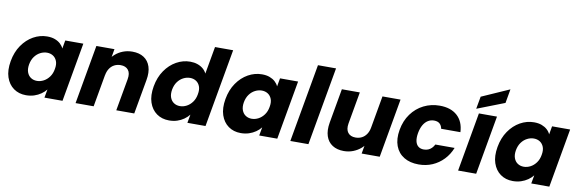

<svg xmlns="http://www.w3.org/2000/svg" viewBox="-56 -1306 5397 1789"><g transform="rotate(10 2642.5 -411.0)"><path d="M26.6 -280.1Q42.1 -368.3 86.3 -432.3Q130.4 -496.3 192.5 -531.1Q254.6 -565.8 322.9 -565.8Q365.1 -565.8 395.9 -554.1Q426.8 -542.5 447.9 -523.2Q469 -504 479.9 -479.5L493.9 -557.9H664.9L566.3 0H395.3L409.8 -79.4Q390.4 -54.8 362 -35.1Q333.7 -15.4 298.2 -3.7Q262.6 7.9 220.9 7.9Q153 7.9 103.7 -27.5Q54.4 -62.9 32.7 -127.4Q11.1 -191.9 26.6 -280.1ZM444.8 -279.2Q453.2 -323.4 441.5 -354Q429.7 -384.7 404.7 -400.7Q379.7 -416.6 347.3 -416.6Q315.3 -416.6 284.5 -400.9Q253.6 -385.2 231.3 -355Q209 -324.8 200.7 -280.1Q193.3 -235.9 204.8 -204.8Q216.3 -173.6 241.3 -157.4Q266.2 -141.2 298.2 -141.2Q330.6 -141.2 361.3 -157.2Q391.9 -173.2 414.7 -204.1Q437.5 -235 444.8 -279.2Z M689.8 0 788.4 -557.9H959.5L860.9 0ZM1075 0 1129 -303.2Q1139.3 -360.8 1115.2 -391.1Q1091.1 -421.4 1042.8 -421.4Q1010.3 -421.4 983.7 -407.8Q957.2 -394.2 939.5 -367.9Q921.7 -341.6 914.9 -303.2L917.4 -442Q936.4 -476.3 967.8 -504.2Q999.2 -532.2 1040.4 -548.2Q1081.5 -564.2 1129.2 -564.2Q1194.2 -564.2 1237.8 -535.9Q1281.4 -507.5 1299 -454.2Q1316.6 -400.9 1303.1 -326.1L1245.1 0Z M1379.6 -280.1Q1395.1 -368.3 1439.3 -432.3Q1483.4 -496.3 1545.5 -531.1Q1607.6 -565.8 1676.3 -565.8Q1713.4 -565.8 1744.2 -555.3Q1775.1 -544.8 1797.8 -525.8Q1820.5 -506.9 1832.8 -480.9L1878.8 -740H2050.3L1919.3 0H1747.8L1762.3 -79.8Q1742.4 -54.8 1714.3 -34.9Q1686.2 -14.9 1651.1 -3.5Q1616.1 7.9 1574.8 7.9Q1506.5 7.9 1456.9 -27.5Q1407.4 -62.9 1385.7 -127.4Q1364.1 -191.9 1379.6 -280.1ZM1797.8 -279.2Q1806.2 -323.4 1794.5 -354Q1782.7 -384.7 1757.7 -400.7Q1732.7 -416.6 1700.3 -416.6Q1668.3 -416.6 1637.5 -400.9Q1606.6 -385.2 1584.3 -355Q1562 -324.8 1553.7 -280.1Q1546.3 -235.9 1557.8 -204.8Q1569.3 -173.6 1594.3 -157.4Q1619.2 -141.2 1651.2 -141.2Q1683.6 -141.2 1714.3 -157.2Q1744.9 -173.2 1767.7 -204.1Q1790.5 -235 1797.8 -279.2Z M2058.6 -280.1Q2074.1 -368.3 2118.3 -432.3Q2162.4 -496.3 2224.5 -531.1Q2286.6 -565.8 2354.9 -565.8Q2397.1 -565.8 2427.9 -554.1Q2458.8 -542.5 2479.9 -523.2Q2501 -504 2511.9 -479.5L2525.9 -557.9H2696.9L2598.3 0H2427.3L2441.8 -79.4Q2422.4 -54.8 2394 -35.1Q2365.7 -15.4 2330.2 -3.7Q2294.6 7.9 2252.9 7.9Q2185 7.9 2135.7 -27.5Q2086.4 -62.9 2064.7 -127.4Q2043.1 -191.9 2058.6 -280.1ZM2476.8 -279.2Q2485.2 -323.4 2473.5 -354Q2461.7 -384.7 2436.7 -400.7Q2411.7 -416.6 2379.3 -416.6Q2347.3 -416.6 2316.5 -400.9Q2285.6 -385.2 2263.3 -355Q2241 -324.8 2232.7 -280.1Q2225.3 -235.9 2236.8 -204.8Q2248.3 -173.6 2273.3 -157.4Q2298.2 -141.2 2330.2 -141.2Q2362.6 -141.2 2393.3 -157.2Q2423.9 -173.2 2446.7 -204.1Q2469.5 -235 2476.8 -279.2Z M2721.8 0 2852.8 -740H3023.9L2892.9 0Z M3666.2 -557.9 3567.6 0H3396.6L3495.2 -557.9ZM3281 -557.9 3227.5 -255.1Q3217.7 -198.1 3241.6 -167.5Q3265.5 -137 3313.7 -137Q3346.7 -137 3373 -150.5Q3399.4 -164.1 3417.3 -190.7Q3435.3 -217.2 3441.7 -255.1L3438.2 -116.3Q3420.6 -82.1 3389 -54.4Q3357.3 -26.7 3316.2 -10.4Q3275 5.9 3227.8 5.9Q3163.3 5.9 3119.5 -22.5Q3075.6 -50.8 3058 -104.1Q3040.4 -157.4 3053.4 -232.3L3111 -557.9Z M3706.6 -279.2Q3722.1 -367.3 3769.2 -431.8Q3816.2 -496.3 3885.6 -531.1Q3955 -565.8 4036.6 -565.8Q4141.9 -565.8 4202.9 -510.7Q4263.8 -455.5 4268.2 -355.9H4086Q4081.1 -385.3 4062.1 -402.7Q4043.2 -420.1 4008 -420.1Q3977.3 -420.1 3951.3 -404.2Q3925.2 -388.3 3907.1 -356.9Q3889 -325.4 3880.7 -279.2Q3872.8 -232.9 3880 -201.2Q3887.3 -169.6 3907.8 -153.6Q3928.2 -137.7 3958.9 -137.7Q3982.4 -137.7 4000.9 -145.3Q4019.5 -153 4033.8 -167.4Q4048.2 -181.9 4058.4 -202H4240.6Q4215.1 -137.4 4169.9 -90.4Q4124.7 -43.3 4065.5 -17.7Q4006.2 7.9 3935.6 7.9Q3853.9 7.9 3796.8 -26.8Q3739.7 -61.5 3715.4 -126.3Q3691.1 -191.1 3706.6 -279.2Z M4309.1 0 4407.6 -557.9H4578.7L4480.1 0ZM4396.6 -714.2 4658.1 -829.8 4634.8 -697.4 4375.3 -596.3Z M4632.6 -280.1Q4648.1 -368.3 4692.3 -432.3Q4736.4 -496.3 4798.5 -531.1Q4860.6 -565.8 4928.9 -565.8Q4971.1 -565.8 5001.9 -554.1Q5032.8 -542.5 5053.9 -523.2Q5075 -504 5085.9 -479.5L5099.9 -557.9H5270.9L5172.3 0H5001.3L5015.8 -79.4Q4996.4 -54.8 4968 -35.1Q4939.7 -15.4 4904.2 -3.7Q4868.6 7.9 4826.9 7.9Q4759 7.9 4709.7 -27.5Q4660.4 -62.9 4638.7 -127.4Q4617.1 -191.9 4632.6 -280.1ZM5050.8 -279.2Q5059.2 -323.4 5047.5 -354Q5035.7 -384.7 5010.7 -400.7Q4985.7 -416.6 4953.3 -416.6Q4921.3 -416.6 4890.5 -400.9Q4859.6 -385.2 4837.3 -355Q4815 -324.8 4806.7 -280.1Q4799.3 -235.9 4810.8 -204.8Q4822.3 -173.6 4847.3 -157.4Q4872.2 -141.2 4904.2 -141.2Q4936.6 -141.2 4967.3 -157.2Q4997.9 -173.2 5020.7 -204.1Q5043.5 -235 5050.8 -279.2Z"/></g></svg>

Font: Poppins Variable
Style: Italic
Weight: 100
Italic angle: -10°
Designer: Jonny Pinhorn
Foundry: Indian Type Foundry
Version: Version 6.000